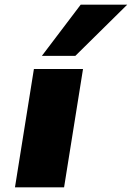

<svg xmlns="http://www.w3.org/2000/svg" viewBox="-20 -801 564 821"><path d="M44 0 125 -506H335L254 0ZM159 -562 325 -781H524L302 -562Z"/></svg>

Font: Nunito Sans 7pt Expanded Black
Style: Italic
Weight: 900
Width: 7
Italic angle: -9°
Designer: Vernon Adams
Foundry: Vernon Adams
Version: Version 3.101;gftools[0.9.27]